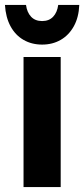

<svg xmlns="http://www.w3.org/2000/svg" viewBox="-20 -755 340 775"><path d="M75 0V-525H225V0ZM0 -735H85Q89 -705 105.5 -687.5Q122 -670 150 -670Q178 -670 194.5 -687.5Q211 -705 215 -735H300Q298 -685 278 -649Q258 -613 225 -594Q192 -575 150 -575Q108 -575 75 -594Q42 -613 22.5 -649Q3 -685 0 -735Z"/></svg>

Font: Radio Canada
Style: Regular
Weight: 400
Designer: Charles Daoud, Etienne Aubert Bonn, Alexandre Saumier Demers, Jacques Le Bailly
Foundry: Radio-Canada
Version: Version 2.104;gftools[0.9.28.dev5+ged2979d]